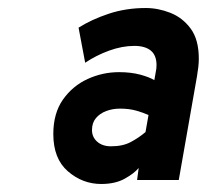

<svg xmlns="http://www.w3.org/2000/svg" viewBox="-20 -732 516 479"><path d="M232.5 -273Q186 -273 149.5 -304.5Q113 -336 113 -397.5Q113 -449.5 137.2 -483.8Q161.5 -518 198.8 -535Q236 -552 277 -552Q306.5 -552 329.8 -545.8Q353 -539.5 365 -532L368 -549Q369.5 -555.5 370 -560.5Q370.5 -565.5 370.5 -569.5Q370.5 -594 356.2 -605.8Q342 -617.5 315 -617.5Q285 -617.5 252.5 -605.8Q220 -594 192.5 -575.5L176 -663Q208.5 -683.5 251.5 -697.8Q294.5 -712 343.5 -712Q374.5 -712 405 -700Q435.5 -688 455.8 -660.5Q476 -633 476 -585.5Q476 -576.5 474.8 -565.2Q473.5 -554 471.5 -542L426 -283H322L326 -313Q315 -299.5 291.2 -286.2Q267.5 -273 232.5 -273ZM257 -367Q286.5 -367 306.5 -377.8Q326.5 -388.5 343 -402.5L350.5 -445Q337.5 -451 319.8 -456Q302 -461 279.5 -461Q261 -461 245 -455Q229 -449 219.2 -437.2Q209.5 -425.5 209.5 -407.5Q209.5 -390 222.5 -378.5Q235.5 -367 257 -367Z"/></svg>

Font: Overpass ExtraBold
Style: Italic
Weight: 800
Italic angle: -10°
Designer: Delve Withrington, Dave Bailey, Thomas Jockin
Foundry: Delve Fonts LLC
Version: Version 4.000